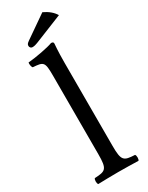

<svg xmlns="http://www.w3.org/2000/svg" viewBox="-222 -884 709 922"><g transform="rotate(-30 132.5 -422.5)"><path d="M95 -122C95 -39 84 -34 23 -31C17 -25 17 -4 23 2C58 1 95 0 135 0C175 0 213 1 246 2C252 -4 252 -25 246 -31C185 -34 174 -39 174 -122V-583C174 -648 178 -688 178 -688C178 -695 174 -698 165 -698C140 -688 65 -674 25 -671C23 -663 25 -647 31 -641C89 -637 95 -634 95 -559ZM203 -847 79 -761C66 -752 64 -747 64 -740C64 -732 70 -725 79 -725C88 -725 100 -728 121 -737L265 -795C252.3 -816.3 231.6 -833.7 203 -847Z"/></g></svg>

Font: Libertinus Serif
Style: Regular
Weight: 400
Designer: Philipp H. Poll
Foundry: Khaled Hosny
Version: Version 6.2